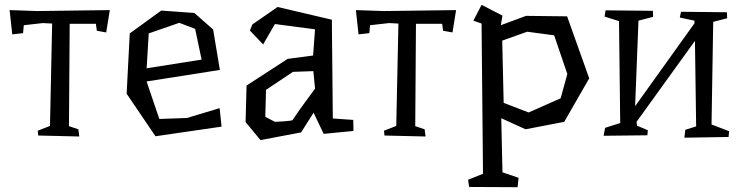

<svg xmlns="http://www.w3.org/2000/svg" viewBox="-20 -558 3084 799"><path d="M437 -516 422 -423 383 -430 379 -459H270L267 -33L306 -20L310 10L139 6L137 -14L188 -34L197 -460L158 -462L79 -453L76 -420L31 -415L20 -516L135 -512Z M591 -274 819 -310 792 -438 726 -463 599 -419 590 -270ZM789 -504 867 -435 895 -267 590 -219 643 -63 758 -67 894 -108 902 -31 627 9 507 -168 520 -419 651 -514Z M1199 -259 1087 -184 1084 -72 1124 -51Q1144 -52 1161 -53Q1175 -54 1186.5 -55.5Q1198 -57 1198 -59Q1198 -59 1202 -65Q1206 -71 1212.5 -80.5Q1219 -90 1227 -101.5Q1235 -113 1244 -125Q1264 -153 1291 -189L1284 -262ZM1135 -529 1361 -476 1365 -65 1450 -59 1451 -13 1327 -1 1285 -89 1233 -7 1064 25 1002 -50 1006 -202 1177 -313 1283 -327 1291 -436 1124 -458 1075 -373 1020 -431 1030 -456Z M1878 -516 1863 -423 1824 -430 1820 -459H1711L1708 -33L1747 -20L1751 10L1580 6L1578 -14L1629 -34L1638 -460L1599 -462L1520 -453L1517 -420L1472 -415L1461 -516L1576 -512Z M2341 -250 2286 -411 2174 -426 2070 -389 2076 -130 2180 -90 2313 -149ZM2432 -232 2328 -51 2167 -20 2066 -66 2071 159 2138 182 2134 221 1932 220 1928 190 1990 165 1984 -460 1950 -472 1984 -538 2071 -493 2064 -453 2169 -492 2340 -490Z M2561 -46 2556 -470 2496 -489 2500 -515 2697 -513 2698 -488 2637 -472 2623 -116 2870 -461V-472L2809 -485L2814 -509L3005 -507L3006 -482L2948 -467L2941 -40L3014 -12L3012 12L2828 15L2832 -18L2877 -32L2872 -388L2629 -51L2631 -35L2676 -16L2674 5L2492 7L2498 -26Z"/></svg>

Font: Underdog
Style: Regular
Weight: 400
Designer: Sergey Steblina
Foundry: Sergey Steblina, Jovanny Lemonad
Version: Version 1.001; ttfautohint (v0.9)